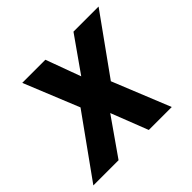

<svg xmlns="http://www.w3.org/2000/svg" viewBox="-172 -677 826 826"><g transform="rotate(-45 241.0 -264.0)"><path d="M197.3 -528.3 255.9 -368.7 368.2 -528.3H521L331.1 -263.7L438 0H298.3L232.4 -168.9L114.3 0H-39.1L159.2 -276.4L56.6 -528.3Z"/></g></svg>

Font: Roboto
Style: Bold Italic
Weight: 700
Italic angle: -12°
Designer: Christian Robertson
Foundry: Google
Version: Version 3.0